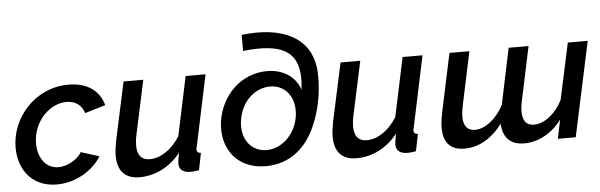

<svg xmlns="http://www.w3.org/2000/svg" viewBox="-48 -887 3304 1057"><g transform="rotate(-5 1604.5 -358.5)"><path d="M19 -211C19 -90 92 10 228 10C331 10 426 -46 475 -124L374 -156C351 -116 295 -84 245 -84C178 -84 133 -143 133 -224C133 -343 224 -438 320 -438C368 -438 403 -414 417 -368L531 -402C510 -480 446 -532 339 -532C154 -532 19 -377 19 -211Z M564 -120C564 -35 605 10 686 10C771 10 853 -30 913 -106C906 -70 904 -56 904 -45C904 -12 928 5 968 5C980 5 994 3 1014 0L1033 -94C1018 -95 1010 -101 1010 -115C1010 -119 1011 -124 1013 -130L1096 -523H986L917 -197C872 -124 808 -84 750 -84C705 -84 681 -111 681 -165C681 -182 683 -202 688 -225L752 -523H643L574 -203C568 -172 564 -144 564 -120Z M1383 10C1522 10 1610 -77 1657 -183C1697 -273 1713 -365 1713 -459C1713 -569 1668 -642 1593 -684C1522 -724 1425 -735 1313 -722V-633C1413 -644 1489 -639 1540 -612C1605 -578 1629 -509 1615 -391C1594 -461 1527 -511 1435 -511C1287 -511 1179 -397 1158 -257C1138 -115 1219 10 1383 10ZM1395 -78C1310 -78 1254 -151 1268 -250C1282 -354 1357 -425 1444 -425C1530 -425 1585 -350 1571 -251C1557 -151 1479 -78 1395 -78Z M1763 -120C1763 -35 1804 10 1885 10C1970 10 2052 -30 2112 -106C2105 -70 2103 -56 2103 -45C2103 -12 2127 5 2167 5C2179 5 2193 3 2213 0L2232 -94C2217 -95 2209 -101 2209 -115C2209 -119 2210 -124 2212 -130L2295 -523H2185L2116 -197C2071 -124 2007 -84 1949 -84C1904 -84 1880 -111 1880 -165C1880 -182 1882 -202 1887 -225L1951 -523H1842L1773 -203C1767 -172 1763 -144 1763 -120Z M3096 0 3208 -523H3098L3031 -212C2995 -139 2931 -89 2874 -89C2834 -89 2811 -113 2811 -166C2811 -184 2813 -205 2819 -230L2881 -523H2771L2706 -213C2669 -141 2605 -89 2548 -89C2507 -89 2484 -114 2484 -167C2484 -185 2487 -206 2492 -230L2554 -523H2444L2376 -204C2369 -169 2365 -140 2365 -116C2365 -43 2395 9 2482 9C2560 9 2633 -33 2691 -110C2694 -36 2732 9 2812 9C2889 9 2968 -34 3019 -105L2997 0Z"/></g></svg>

Font: FIGSv2-sans-serif SmBold Italic
Style: Regular
Weight: 600
Italic angle: -12°
Designer: Matt McInerney, Pablo Impallari, Rodrigo Fuenzalida
Foundry: Matt McInerney, Pablo Impallari, Rodrigo Fuenzalida
Version: Version 4.020;hotconv 1.0.109;makeotfexe 2.5.65596